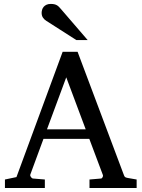

<svg xmlns="http://www.w3.org/2000/svg" viewBox="-20 -948 714 968"><path d="M314 -558.1 216.8 -295.9H412.1ZM431.2 0V-43L488.8 -47.9Q493.7 -47.9 497.1 -54.4Q500.5 -61 499 -64.9L430.2 -248H199.2L132.8 -67.9Q131.8 -64.9 132.8 -61.5Q133.8 -58.1 136.2 -54.9Q138.7 -51.8 141.6 -49.8Q144.5 -47.9 147 -47.9L206.1 -43V0H4.9V-43L63 -55.2L295.9 -687H371.1L603 -69.8Q606.4 -59.6 609.6 -56.2Q612.8 -52.7 624 -50.8L668.9 -43V0ZM364.7 -746.1 212.9 -843.3Q202.1 -850.1 196 -859.9Q189.9 -869.6 189.9 -883.3Q189.9 -891.1 192.4 -899.2Q194.8 -907.2 200.2 -913.6Q205.6 -919.9 214.4 -924.1Q223.1 -928.2 235.8 -928.2Q246.6 -928.2 253.9 -926.5Q261.2 -924.8 267.1 -921.4Q272.9 -918 277.8 -912.8Q282.7 -907.7 288.1 -901.4L421.9 -746.1Z"/></svg>

Font: BabelStone Ogham Stemless
Style: Regular
Weight: 400
Designer: Andrew West
Foundry: BabelStone
Version: Version 2.02 March 14, 2022